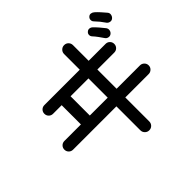

<svg xmlns="http://www.w3.org/2000/svg" viewBox="-202 -1089 1404 1404"><g transform="rotate(-45 500.0 -387.0)"><path d="M598 66Q579 66 565.5 52.5Q552 39 552 20V-228H104Q85 -228 72 -241Q59 -254 59 -273Q59 -292 72 -305Q85 -318 104 -318H275V-517H186Q167 -517 154 -530Q141 -543 141 -562Q141 -581 154 -594Q167 -607 186 -607H552V-769Q552 -788 565.5 -801.5Q579 -815 598 -815Q618 -815 631 -801.5Q644 -788 644 -769V-607H819Q838 -607 851 -594Q864 -581 864 -562Q864 -543 851 -530Q838 -517 819 -517H644V-318H886Q904 -318 917.5 -305Q931 -292 931 -273Q931 -254 917.5 -241Q904 -228 886 -228H644V20Q644 39 631 52.5Q618 66 598 66ZM367 -318H552V-517H367ZM984 -705Q973 -695 957.5 -697.5Q942 -700 933 -712Q907 -751 874 -785Q865 -794 865 -807.5Q865 -821 875 -831Q886 -842 900 -840Q914 -838 925 -828Q939 -816 958 -795Q977 -774 991 -757Q1001 -745 998 -729.5Q995 -714 984 -705ZM895 -632Q883 -623 868 -626Q853 -629 845 -641Q832 -660 817.5 -680Q803 -700 788 -716Q779 -726 779.5 -739.5Q780 -753 791 -762Q802 -772 816 -770Q830 -768 840 -757Q854 -744 872.5 -722.5Q891 -701 904 -684Q913 -671 910 -656Q907 -641 895 -632Z"/></g></svg>

Font: Zen Maru Gothic Medium
Style: Regular
Weight: 500
Designer: Yoshimichi Ohira
Foundry: Positype
Version: Version 1.001